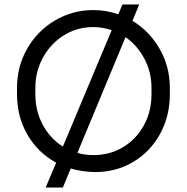

<svg xmlns="http://www.w3.org/2000/svg" viewBox="-20 -747 835 858"><path d="M739 -355V-326Q739 -227 694.5 -147Q650 -67 573 -22Q496 23 401 22Q344 20 296 6L261 91H184L231 -20Q150 -64 103 -144.5Q56 -225 56 -326V-355Q56 -450 101.5 -529.5Q147 -609 225.5 -655.5Q304 -702 397 -702Q454 -702 509 -683L527 -727H602L572 -654Q648 -608 693.5 -528.5Q739 -449 739 -355ZM261 -92 479 -612Q439 -626 396 -626Q325 -626 266 -589.5Q207 -553 172.5 -490.5Q138 -428 138 -355V-326Q138 -251 171 -189.5Q204 -128 261 -92ZM657 -355Q657 -424 625.5 -484Q594 -544 541 -581L326 -64Q357 -54 398 -54Q471 -54 530 -89.5Q589 -125 623 -187Q657 -249 657 -326Z"/></svg>

Font: Bellota Text
Style: Bold
Weight: 700
Designer: Kemie Guaida
Foundry: Kemie Guaida
Version: Version 4.001